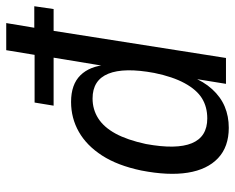

<svg xmlns="http://www.w3.org/2000/svg" viewBox="-89 -656 754 616"><g transform="rotate(-90 288.0 -348.0)"><path d="M186 9Q125 9 88.5 -25.5Q52 -60 42 -122.5Q32 -185 49 -272Q65 -348 97 -397.5Q129 -447 173 -472Q217 -497 269 -497Q325 -497 354.5 -467Q384 -437 388 -383H383L411 -553H257L267 -614H420L435 -705H522L507 -615H576L567 -553H497L410 0H327L345 -111H350Q335 -72 310 -44.5Q285 -17 254 -4Q223 9 186 9ZM216 -60Q253 -60 280.5 -77Q308 -94 329 -132.5Q350 -171 362 -230Q380 -327 359.5 -377.5Q339 -428 280 -428Q245 -428 216.5 -410Q188 -392 167.5 -354.5Q147 -317 134 -257Q116 -159 136.5 -109.5Q157 -60 216 -60Z"/></g></svg>

Font: Nunito Sans 10pt Condensed Medium
Style: Italic
Weight: 500
Width: 3
Italic angle: -9°
Designer: Vernon Adams
Foundry: Vernon Adams
Version: Version 3.101;gftools[0.9.27]